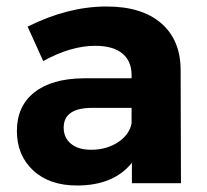

<svg xmlns="http://www.w3.org/2000/svg" viewBox="-20 -564 636 591"><path d="M537 0H386V-63Q330 7 217 7Q132 7 82 -39.5Q32 -86 32 -161Q32 -237 85.5 -279.5Q139 -322 237 -323H385V-333Q385 -376 356.5 -399.5Q328 -423 273 -423Q198 -423 113 -376L65 -482Q189 -544 308 -544Q416 -544 475.5 -493Q535 -442 536 -351ZM260 -103Q308 -103 343 -126Q378 -149 385 -184V-232H264Q176 -232 176 -171Q176 -140 198.5 -121.5Q221 -103 260 -103Z"/></svg>

Font: Montserrat-Arabic SemiBold
Style: Regular
Weight: 600
Designer: Mohamed Gaber
Foundry: Kief Type Foundry
Version: Version 5.008;PS 005.008;hotconv 1.0.88;makeotf.lib2.5.64775